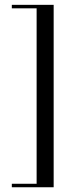

<svg xmlns="http://www.w3.org/2000/svg" viewBox="-20 -643 333 809"><path d="M206.1 146H29.8V131.3H134.3V-607.9H29.8V-622.6H206.1Z"/></svg>

Font: Bacasime Antique
Style: Regular
Weight: 400
Designer: The DocRepair Project, Claus Eggers Sørensen
Foundry: Google
Version: Version 2.000